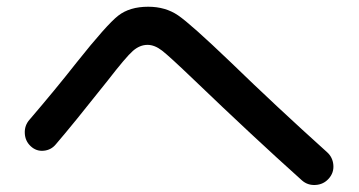

<svg xmlns="http://www.w3.org/2000/svg" viewBox="-20 -625 1040 556"><path d="M141.6 -207Q127.9 -190.4 106.4 -188.5Q85 -186.5 68.8 -201.7Q52.7 -216.8 51.8 -239.3Q50.8 -261.7 65.4 -278.3Q141.6 -367.2 202.1 -444.3Q289.1 -553.7 322.3 -579.6Q355.5 -605.5 409.2 -605.5Q459 -605.5 495.6 -580.6Q532.2 -555.7 647.5 -445.3Q779.3 -317.4 926.8 -184.6Q943.4 -169.9 945.3 -147.5Q947.3 -125 932.1 -107.9Q917 -90.8 894 -89.4Q871.1 -87.9 854.5 -102.5Q713.9 -228.5 541 -394.5Q470.7 -461.9 449.2 -478.5Q427.7 -495.1 407.2 -495.1Q384.8 -495.1 364.7 -477.5Q344.7 -460 291 -390.6Q190.4 -263.7 141.6 -207Z"/></svg>

Font: Rounded-X Mgen+ 1m medium
Style: Regular
Weight: 500
Designer: [Source Han Sans]
Ryoko NISHIZUKA  (kana & ideographs); Paul D. Hunt (Latin, Greek & Cyrillic); Wenlong ZHANG  (bopomofo
Version: Version 1.059.20150602